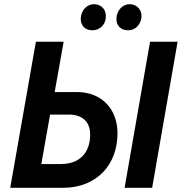

<svg xmlns="http://www.w3.org/2000/svg" viewBox="-20 -900 871 920"><path d="M29 0H281C445 0 543 -112 543 -261C543 -378 467 -459 348 -459H242L285 -700H152ZM577 0H709L831 -700H699ZM419 -755C453 -753 485 -777 487 -817C490 -853 467 -878 433 -880C398 -881 370 -853 367 -814C365 -780 386 -756 419 -755ZM590 -755C630 -753 655 -784 658 -819C660 -851 639 -878 603 -880C569 -881 540 -852 538 -813C536 -782 555 -756 590 -755ZM178 -114 220 -351H310C375 -351 412 -316 412 -256C412 -166 360 -114 272 -114Z"/></svg>

Font: Fixel Text 20240404 SemiBold
Style: Italic
Weight: 600
Width: 4
Italic angle: -10°
Designer: AlfaBravo + MacPaw
Foundry: Kyrylo Tkachov, Marchela Mozhyna, Serhii Makarenko, Maria Weinstein, Zakhar Kryvoshyya
Version: Version 1.211;Glyphs 3.2 (3225)